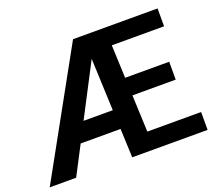

<svg xmlns="http://www.w3.org/2000/svg" viewBox="-119 -876 1176 1040"><g transform="rotate(-20 469.0 -355.5)"><path d="M600.6 -103 591.8 -314.9H841.3V-418H587.4L579.6 -607.9H880.9V-710.9H393.6L0.5 0H152.8L239.3 -166H469.2L476.1 0H910.6V-103ZM452.1 -576.2 464.4 -275.9H295.9Z"/></g></svg>

Font: Vazirmatn SemiBold
Style: Regular
Weight: 600
Designer: Saber Rastikerdar
Foundry: Saber Rastikerdar
Version: Version 33.003